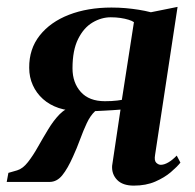

<svg xmlns="http://www.w3.org/2000/svg" viewBox="-34 -542 580 572"><path d="M492.5 -78.5 503.5 -57.5Q493.5 -45 474.8 -29Q456 -13 428.5 -1Q401 11 364.5 11Q331.5 11 315 -6Q298.5 -23 300 -48L325 -215.5Q316 -214.5 302.2 -213.8Q288.5 -213 274.2 -212.2Q260 -211.5 249.5 -211Q235 -197.5 224.5 -175Q214 -152.5 204.5 -126.5Q195 -100.5 183.5 -75.5Q167.5 -39.5 151.5 -19.8Q135.5 0 113.5 0H-14L-9 -27L17 -34.5Q34 -39.5 49.2 -59Q64.5 -78.5 79.2 -104.8Q94 -131 109.8 -157Q125.5 -183 143.5 -201.5Q161.5 -220 183.5 -223L203 -212Q168.5 -211 141 -220.2Q113.5 -229.5 94 -247Q74.5 -264.5 63.8 -288.2Q53 -312 53 -340Q52.5 -396 84.2 -436.2Q116 -476.5 171.5 -498Q227 -519.5 298 -519.5Q319.5 -519.5 339.8 -517.8Q360 -516 379 -513Q398 -510 415.5 -505.5L495 -521.5L428 -80.5Q425 -63.5 431.5 -57.2Q438 -51 445 -51Q455 -51 467.2 -58Q479.5 -65 492.5 -78.5ZM329 -244.5 365 -476Q359.5 -480 349 -483.2Q338.5 -486.5 325 -488.5Q311.5 -490.5 296 -490.5Q268 -490.5 241.8 -475Q215.5 -459.5 198.8 -426Q182 -392.5 182 -338.5Q182 -295.5 206.8 -268Q231.5 -240.5 278.5 -240.5Q288.5 -240.5 298 -241Q307.5 -241.5 315.5 -242.5Q323.5 -243.5 329 -244.5Z"/></svg>

Font: Merriweather 120pt SemiBold
Style: Italic
Weight: 600
Italic angle: -7.8°
Version: Version 2.101